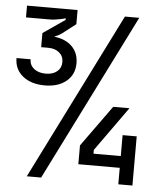

<svg xmlns="http://www.w3.org/2000/svg" viewBox="-52 -766 704 813"><g transform="rotate(5 300.0 -360.0)"><path d="M447 -710H508L153 0H92ZM5 -495H65Q65 -470 84 -455Q103 -440 134 -440Q164 -440 182 -455Q200 -470 200 -495Q200 -520 182 -535Q164 -550 135 -550H105V-610L198 -674V-681Q189 -678 178 -676Q168 -674 156 -672Q144 -670 130 -670H30V-720H245V-660L188 -616Q181 -611 172.5 -606.5Q164 -602 156 -599Q204 -594 232 -566.5Q260 -539 260 -495Q260 -447 225.5 -418.5Q191 -390 134 -390Q76 -390 40.5 -418.5Q5 -447 5 -495ZM431 -325H500L365 -136V-120H481V-209H541V0H481V-70H305V-150Z"/></g></svg>

Font: JetBrainsMono NF
Style: Regular
Weight: 400
Monospace: yes
Designer: Philipp Nurullin, Konstantin Bulenkov
Foundry: JetBrains
Version: Version 1.0.2; ttfautohint (v1.8.3)